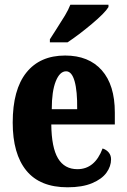

<svg xmlns="http://www.w3.org/2000/svg" viewBox="-20 -786 539 816"><path d="M34 -265Q34 -405 92 -477.5Q150 -550 257 -550Q357 -550 412.5 -487.5Q468 -425 468 -308V-257H198Q199 -159 226.5 -113Q254 -67 309 -67Q383 -67 416 -155Q432 -150 442 -138Q452 -126 452 -109Q452 -79 432.5 -52Q413 -25 371.5 -7.5Q330 10 267 10Q150 10 92 -61Q34 -132 34 -265ZM308 -322Q309 -399 297 -441Q285 -483 261 -483Q234 -483 217 -440.5Q200 -398 200 -322ZM192 -619Q193 -620 217 -658Q241 -695 256 -720Q271 -745 279 -766H441V-756Q426 -731 370 -684Q314 -637 267 -606H192Z"/></svg>

Font: Noto Serif CondBlack
Style: Regular
Weight: 900
Width: 3
Designer: Monotype Design Team
Foundry: Monotype Imaging Inc.
Version: Version 1.001